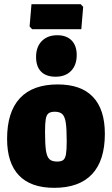

<svg xmlns="http://www.w3.org/2000/svg" viewBox="-20 -889 537 921"><path d="M483 -247Q483 -119 421.5 -53.5Q360 12 240 12Q128 12 71 -47.5Q14 -107 14 -223Q14 -352 75.5 -418Q137 -484 257 -484Q369 -484 426 -424Q483 -364 483 -247ZM196 -257Q196 -196 200.5 -166.5Q205 -137 217 -125.5Q229 -114 254 -114Q274 -114 283.5 -121.5Q293 -129 296.5 -149.5Q300 -170 300 -211Q300 -271 295.5 -300.5Q291 -330 279 -341.5Q267 -353 243 -353Q223 -353 213 -345.5Q203 -338 199.5 -318Q196 -298 196 -257ZM348 -625Q348 -577 321 -549Q294 -521 247 -521Q201 -521 177 -545.5Q153 -570 153 -616Q153 -664 180.5 -692Q208 -720 255 -720Q299 -720 323.5 -695Q348 -670 348 -625ZM379 -856 370 -749H134L122 -762L131 -869H367Z"/></svg>

Font: Luna Sans Black
Style: Regular
Weight: 900
Designer: Juan Pablo del Peral
Foundry: Huerta Tipografica
Version: Version 2.001; ttfautohint (v1.5)